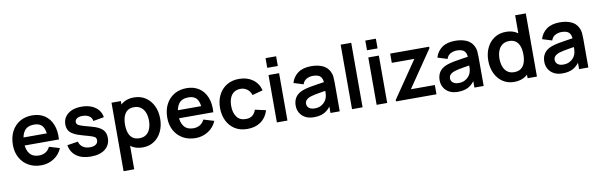

<svg xmlns="http://www.w3.org/2000/svg" viewBox="-58 -1325 6727 2155"><g transform="rotate(-10 3306.0 -247.5)"><path d="M315.5 15Q233.5 15 171.5 -20.5Q109.5 -56 74.8 -119Q40 -182 40 -264Q40 -352.5 74 -417.8Q108 -483 168.5 -519Q229 -555 308.5 -555Q392.5 -555 451.2 -515.8Q510 -476.5 538.5 -405Q567 -333.5 560 -236.5H440.5V-280.5Q440 -368.5 409.5 -409Q379 -449.5 313.5 -449.5Q239.5 -449.5 203.5 -403.8Q167.5 -358 167.5 -270Q167.5 -188 203.5 -143Q239.5 -98 308.5 -98Q353 -98 385.2 -117.8Q417.5 -137.5 435 -175L554 -139Q523 -66 458.2 -25.5Q393.5 15 315.5 15ZM129.5 -236.5V-327.5H501V-236.5Z M880.5 15Q780.5 15 718 -30Q655.5 -75 642 -156.5L765 -175.5Q774.5 -135.5 807 -112.5Q839.5 -89.5 889 -89.5Q932.5 -89.5 956.2 -106.8Q980 -124 980 -154Q980 -172.5 971.2 -183.8Q962.5 -195 933 -205.5Q903.5 -216 842.5 -232Q774.5 -250 734.5 -270.8Q694.5 -291.5 677 -320Q659.5 -348.5 659.5 -389Q659.5 -439.5 686 -477Q712.5 -514.5 760 -534.8Q807.5 -555 872 -555Q935 -555 983.8 -535.5Q1032.5 -516 1062.5 -480Q1092.5 -444 1099.5 -395.5L976.5 -373.5Q972 -408 945.2 -428Q918.5 -448 874 -450.5Q831.5 -453 805.5 -437.8Q779.5 -422.5 779.5 -395Q779.5 -379.5 790 -368.5Q800.5 -357.5 832.2 -346.5Q864 -335.5 927 -319.5Q991.5 -303 1030.2 -281.8Q1069 -260.5 1086.2 -231Q1103.5 -201.5 1103.5 -159.5Q1103.5 -78 1044.2 -31.5Q985 15 880.5 15Z M1473 15Q1394 15 1340.5 -22.5Q1287 -60 1260 -124.8Q1233 -189.5 1233 -270Q1233 -351.5 1260 -416Q1287 -480.5 1339.2 -517.8Q1391.5 -555 1468.5 -555Q1545 -555 1601.2 -517.8Q1657.5 -480.5 1688.5 -416.2Q1719.5 -352 1719.5 -270Q1719.5 -189 1689 -124.5Q1658.5 -60 1603 -22.5Q1547.5 15 1473 15ZM1212.5 240V-540H1319V-161H1334V240ZM1454.5 -93Q1501.5 -93 1532 -116.5Q1562.5 -140 1577.2 -180.2Q1592 -220.5 1592 -270Q1592 -319 1577 -359.2Q1562 -399.5 1530.5 -423.2Q1499 -447 1450.5 -447Q1404.5 -447 1375.5 -424.8Q1346.5 -402.5 1332.8 -362.8Q1319 -323 1319 -270Q1319 -217.5 1332.8 -177.5Q1346.5 -137.5 1376.2 -115.2Q1406 -93 1454.5 -93Z M2075 15Q1993 15 1931 -20.5Q1869 -56 1834.2 -119Q1799.5 -182 1799.5 -264Q1799.5 -352.5 1833.5 -417.8Q1867.5 -483 1928 -519Q1988.5 -555 2068 -555Q2152 -555 2210.8 -515.8Q2269.5 -476.5 2298 -405Q2326.5 -333.5 2319.5 -236.5H2200V-280.5Q2199.5 -368.5 2169 -409Q2138.5 -449.5 2073 -449.5Q1999 -449.5 1963 -403.8Q1927 -358 1927 -270Q1927 -188 1963 -143Q1999 -98 2068 -98Q2112.5 -98 2144.8 -117.8Q2177 -137.5 2194.5 -175L2313.5 -139Q2282.5 -66 2217.8 -25.5Q2153 15 2075 15ZM1889 -236.5V-327.5H2260.5V-236.5Z M2666 15Q2582.5 15 2523.5 -22.2Q2464.5 -59.5 2433.2 -124Q2402 -188.5 2401.5 -270Q2402 -353 2434.2 -417.2Q2466.5 -481.5 2526 -518.2Q2585.5 -555 2667.5 -555Q2759.5 -555 2823.2 -508.8Q2887 -462.5 2906.5 -382.5L2786.5 -350Q2772.5 -393.5 2740 -417.8Q2707.5 -442 2666 -442Q2619 -442 2588.5 -419.8Q2558 -397.5 2543.5 -358.5Q2529 -319.5 2529 -270Q2529 -193 2563.5 -145.5Q2598 -98 2666 -98Q2714 -98 2741.8 -120Q2769.5 -142 2783.5 -183.5L2906.5 -156Q2881.5 -73.5 2819 -29.2Q2756.5 15 2666 15Z M3002 -622V-732.5H3122.5V-622ZM3002 0V-540H3122.5V0Z M3423.5 15Q3365 15 3324.5 -7.2Q3284 -29.5 3263.2 -66.5Q3242.5 -103.5 3242.5 -148Q3242.5 -187 3255.5 -218.2Q3268.5 -249.5 3295.5 -272.2Q3322.5 -295 3365.5 -309.5Q3398 -320 3441.8 -328.5Q3485.5 -337 3536.8 -344.2Q3588 -351.5 3644 -360L3601 -335.5Q3601.5 -391.5 3576 -418Q3550.5 -444.5 3490 -444.5Q3453.5 -444.5 3419.5 -427.5Q3385.5 -410.5 3372 -369L3262 -403.5Q3282 -472 3338.2 -513.5Q3394.5 -555 3490 -555Q3562 -555 3616.8 -531.5Q3671.5 -508 3698 -454.5Q3712.5 -426 3715.5 -396.2Q3718.5 -366.5 3718.5 -331.5V0H3613V-117L3630.5 -98Q3594 -39.5 3545.2 -12.2Q3496.5 15 3423.5 15ZM3447.5 -81Q3488.5 -81 3517.5 -95.5Q3546.5 -110 3563.8 -131Q3581 -152 3587 -170.5Q3596.5 -193.5 3597.8 -223.2Q3599 -253 3599 -271.5L3636 -260.5Q3581.5 -252 3542.5 -245.5Q3503.5 -239 3475.5 -233.2Q3447.5 -227.5 3426 -220.5Q3405 -213 3390.5 -203Q3376 -193 3368.2 -180Q3360.5 -167 3360.5 -149.5Q3360.5 -129.5 3370.5 -114.2Q3380.5 -99 3399.8 -90Q3419 -81 3447.5 -81Z M3858.5 0V-735H3979V0Z M4139 -622V-732.5H4259.5V-622ZM4139 0V-540H4259.5V0Z M4359.5 0V-16.5L4645.5 -434.5H4388.5V-540H4833V-523L4548 -105.5H4821V0Z M5064 15Q5005.5 15 4965 -7.2Q4924.5 -29.5 4903.8 -66.5Q4883 -103.5 4883 -148Q4883 -187 4896 -218.2Q4909 -249.5 4936 -272.2Q4963 -295 5006 -309.5Q5038.5 -320 5082.2 -328.5Q5126 -337 5177.2 -344.2Q5228.5 -351.5 5284.5 -360L5241.5 -335.5Q5242 -391.5 5216.5 -418Q5191 -444.5 5130.5 -444.5Q5094 -444.5 5060 -427.5Q5026 -410.5 5012.5 -369L4902.5 -403.5Q4922.5 -472 4978.8 -513.5Q5035 -555 5130.5 -555Q5202.5 -555 5257.2 -531.5Q5312 -508 5338.5 -454.5Q5353 -426 5356 -396.2Q5359 -366.5 5359 -331.5V0H5253.5V-117L5271 -98Q5234.5 -39.5 5185.8 -12.2Q5137 15 5064 15ZM5088 -81Q5129 -81 5158 -95.5Q5187 -110 5204.2 -131Q5221.5 -152 5227.5 -170.5Q5237 -193.5 5238.2 -223.2Q5239.5 -253 5239.5 -271.5L5276.5 -260.5Q5222 -252 5183 -245.5Q5144 -239 5116 -233.2Q5088 -227.5 5066.5 -220.5Q5045.5 -213 5031 -203Q5016.5 -193 5008.8 -180Q5001 -167 5001 -149.5Q5001 -129.5 5011 -114.2Q5021 -99 5040.2 -90Q5059.5 -81 5088 -81Z M5705.5 15Q5631 15 5575.5 -22.5Q5520 -60 5489.5 -124.5Q5459 -189 5459 -270Q5459 -352 5489.8 -416.2Q5520.5 -480.5 5577 -517.8Q5633.5 -555 5710 -555Q5787 -555 5839.2 -517.8Q5891.5 -480.5 5918.5 -416Q5945.5 -351.5 5945.5 -270Q5945.5 -189.5 5918.5 -124.8Q5891.5 -60 5838 -22.5Q5784.5 15 5705.5 15ZM5724 -93Q5772.5 -93 5802.2 -115.2Q5832 -137.5 5845.8 -177.5Q5859.5 -217.5 5859.5 -270Q5859.5 -323 5845.8 -362.8Q5832 -402.5 5803 -424.8Q5774 -447 5728 -447Q5679.5 -447 5648 -423.2Q5616.5 -399.5 5601.5 -359.2Q5586.5 -319 5586.5 -270Q5586.5 -220.5 5601.2 -180.2Q5616 -140 5646.5 -116.5Q5677 -93 5724 -93ZM5859.5 0V-379H5844.5V-720H5966V0Z M6257 15Q6198.5 15 6158 -7.2Q6117.5 -29.5 6096.8 -66.5Q6076 -103.5 6076 -148Q6076 -187 6089 -218.2Q6102 -249.5 6129 -272.2Q6156 -295 6199 -309.5Q6231.5 -320 6275.2 -328.5Q6319 -337 6370.2 -344.2Q6421.5 -351.5 6477.5 -360L6434.5 -335.5Q6435 -391.5 6409.5 -418Q6384 -444.5 6323.5 -444.5Q6287 -444.5 6253 -427.5Q6219 -410.5 6205.5 -369L6095.5 -403.5Q6115.5 -472 6171.8 -513.5Q6228 -555 6323.5 -555Q6395.5 -555 6450.2 -531.5Q6505 -508 6531.5 -454.5Q6546 -426 6549 -396.2Q6552 -366.5 6552 -331.5V0H6446.5V-117L6464 -98Q6427.5 -39.5 6378.8 -12.2Q6330 15 6257 15ZM6281 -81Q6322 -81 6351 -95.5Q6380 -110 6397.2 -131Q6414.5 -152 6420.5 -170.5Q6430 -193.5 6431.2 -223.2Q6432.5 -253 6432.5 -271.5L6469.5 -260.5Q6415 -252 6376 -245.5Q6337 -239 6309 -233.2Q6281 -227.5 6259.5 -220.5Q6238.5 -213 6224 -203Q6209.5 -193 6201.8 -180Q6194 -167 6194 -149.5Q6194 -129.5 6204 -114.2Q6214 -99 6233.2 -90Q6252.5 -81 6281 -81Z"/></g></svg>

Font: Manrope ExtraLight
Style: Bold
Weight: 700
Version: Version 4.504